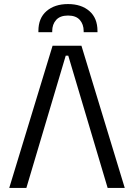

<svg xmlns="http://www.w3.org/2000/svg" viewBox="-20 -925 670 945"><path d="M380.8 -700 594 0H509.8L316 -651H303.5L109.8 0H25.5L238.8 -700ZM169 -766.5V-772.5Q169 -836 209.1 -870.5Q249.2 -905 314.8 -905Q380.2 -905 420 -870.5Q459.8 -836 459.8 -772.5V-766.5H391.8V-772Q391.8 -805.2 372.8 -826.9Q353.8 -848.5 314.8 -848.5Q275.8 -848.5 256.4 -826.9Q237 -805.2 237 -772V-766.5Z"/></svg>

Font: Space 7353
Style: Regular
Weight: 400
Designer: Christine Claussen + Ruben Lyon  (Space 7353)
Version: Version 1.000;FEAKit 1.0